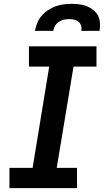

<svg xmlns="http://www.w3.org/2000/svg" viewBox="-20 -975 540 995"><path d="M29 0V-105H149L235 -630H130V-735H480V-630H361L274 -105H379V0ZM161 -815Q165 -836 173 -856Q181 -876 195.5 -893Q210 -910 229 -922.5Q248 -935 268.5 -942.5Q289 -950 310 -952.5Q331 -955 352 -955Q372 -955 392.5 -952.5Q413 -950 431 -942.5Q449 -935 464 -923Q479 -911 488 -893.5Q497 -876 498 -855.5Q499 -835 496 -815H401Q404 -828 400.5 -841Q397 -854 387.5 -862Q378 -870 365 -873Q352 -876 339 -876Q325 -876 311.5 -873Q298 -870 285.5 -862Q273 -854 265.5 -841.5Q258 -829 256 -815Z"/></svg>

Font: Iosevka Slab Extrabold Oblique
Style: Regular
Weight: 800
Italic angle: -9°
Monospace: yes
Designer: Belleve Invis
Foundry: Belleve Invis
Version: Version 11.1.1; ttfautohint (v1.8.3)